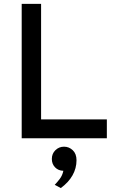

<svg xmlns="http://www.w3.org/2000/svg" viewBox="-20 -720 602 1000"><path d="M93 0V-700H194V-98H536.5V0ZM296.5 259.5 265 242.5Q276.5 231 290.8 212.5Q305 194 310 169.5Q283.5 169 266.8 151.5Q250 134 250 108Q250 80 268.8 62Q287.5 44 313.5 44Q339.5 44 359 62.5Q378.5 81 378.5 114.5Q378.5 156.5 357.5 193.5Q336.5 230.5 296.5 259.5Z"/></svg>

Font: Overpass Medium
Style: Regular
Weight: 500
Designer: Delve Withrington, Dave Bailey, Thomas Jockin
Foundry: Delve Fonts LLC
Version: Version 4.000